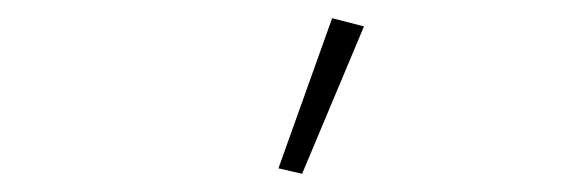

<svg xmlns="http://www.w3.org/2000/svg" viewBox="-20 -778 640 211"><path d="M312 -587 286 -593 345 -758 380 -749Z"/></svg>

Font: IBM Plex Sans ExtLt
Style: Regular
Weight: 200
Designer: Mike Abbink, Paul van der Laan, Pieter van Rosmalen
Foundry: Bold Monday
Version: Version 3.005